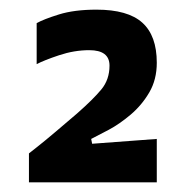

<svg xmlns="http://www.w3.org/2000/svg" viewBox="-20 -823 385 398"><path d="M40 -445V-505Q40 -505 56.5 -518Q73 -531 96 -550.5Q119 -570 140 -588Q173 -617 190 -637.5Q207 -658 207 -687Q207 -719 165 -719Q134 -719 102.5 -708.5Q71 -698 56 -690V-775Q70 -783 102 -793Q134 -803 180 -803Q245 -803 275 -776Q305 -749 305 -693Q305 -658 289.5 -631.5Q274 -605 251 -585.5Q228 -566 205.5 -554Q183 -542 169 -535L171 -525L305 -535V-445Z"/></svg>

Font: Rowdies
Style: Regular
Weight: 400
Designer: Jaikishan Patel
Version: Version 1.000; ttfautohint (v1.8.3)